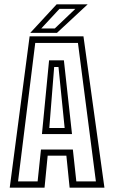

<svg xmlns="http://www.w3.org/2000/svg" viewBox="-20 -868 528 888"><path d="M25 0 117 -700H366L463 0H302L287 -148H200.5L186 0ZM63.5 -29H154L169.5 -176.5H317L333 -29H423.5L340.5 -669.5H143ZM174 -248 207 -589H275.5L313 -248ZM208 -276H279L250.5 -558H230.5ZM120 -716 242 -848H385.5L243.5 -716ZM171 -736.5H233.5L328.5 -827H255Z"/></svg>

Font: Tourney Condensed Light
Style: Regular
Weight: 300
Width: 3
Designer: Tyler Finck
Foundry: Etcetera Type Co
Version: Version 1.010; ttfautohint (v1.8.3)